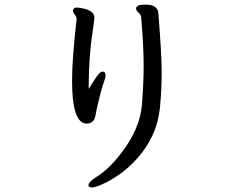

<svg xmlns="http://www.w3.org/2000/svg" viewBox="-20 -771 1040 842"><path d="M360 -229Q296 -229 296 -417Q296 -513 316 -687Q316 -697 308 -706.5Q300 -716 300 -726Q303 -738 315 -738Q322 -738 339 -735Q394 -725 394 -693Q394 -685 388 -645Q369 -525 369 -395Q369 -385 369 -381L395 -422Q417 -457 429 -457Q443 -457 443 -441Q443 -430 435.5 -411Q428 -392 415 -339Q402 -286 399 -266Q393 -229 360 -229ZM385 51Q368 51 368 41Q368 27 403 5Q470 -37 532.5 -128.5Q595 -220 602.5 -313.5Q610 -407 610 -486Q610 -564 599 -697Q597 -708 587 -716Q577 -724 577 -734Q577 -751 618 -751Q675 -751 675 -707Q689 -530 689 -454Q689 -378 682 -305Q675 -232 648 -176Q621 -120 582.5 -77Q544 -34 503.5 -6Q463 22 430 36.5Q397 51 385 51Z"/></svg>

Font: ToneOZ-Pinyin-WenKai-Medium
Style: Medium
Weight: 700
Designer: Fontworks Inc.
Foundry: ToneOZ
Version: Version 0.240331